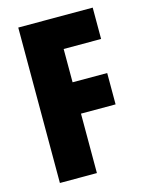

<svg xmlns="http://www.w3.org/2000/svg" viewBox="-109 -783 655 852"><g transform="rotate(-15 218.0 -357.0)"><path d="M229 0V-273H388V-417H229V-570H401V-714H59V0Z"/></g></svg>

Font: Noto Sans Lao ExtraCondensed Black
Style: Regular
Weight: 900
Width: 2
Designer: Monotype Design Team
Foundry: Monotype Imaging Inc.
Version: Version 2.003